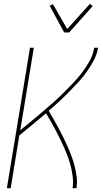

<svg xmlns="http://www.w3.org/2000/svg" viewBox="-20 -985 540 1005"><path d="M16 0 137 -735H157L86 -303Q115 -326 143.5 -350Q172 -374 200.5 -398Q229 -422 256.5 -446.5Q284 -471 310.5 -497Q337 -523 362.5 -550Q388 -577 410.5 -606.5Q433 -636 450.5 -668.5Q468 -701 473 -735H493Q488 -702 471.5 -670.5Q455 -639 434.5 -610Q414 -581 389.5 -554.5Q365 -528 340 -502.5Q315 -477 288.5 -452.5Q262 -428 235 -405Q249 -382 262 -358.5Q275 -335 288 -311.5Q301 -288 312.5 -264Q324 -240 335 -215Q346 -190 355.5 -164.5Q365 -139 371.5 -112Q378 -85 381.5 -57Q385 -29 380 0H360Q364 -28 361 -55.5Q358 -83 352 -108.5Q346 -134 337 -159Q328 -184 317.5 -208Q307 -232 295.5 -255.5Q284 -279 272 -302Q260 -325 247 -347.5Q234 -370 221 -392Q186 -363 151 -333.5Q116 -304 81 -276L36 0ZM316 -815 240 -955 257 -963 332 -833 451 -965 465 -953 342 -815Z"/></svg>

Font: Iosevka Term Curly Th Obl
Style: Regular
Weight: 100
Italic angle: -9°
Designer: Belleve Invis
Foundry: Belleve Invis
Version: Version 32.3.0